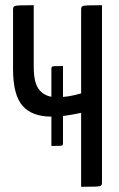

<svg xmlns="http://www.w3.org/2000/svg" viewBox="-20 -720 457 740"><path d="M292.7 0V-285.1Q258.3 -277.7 231.6 -274.1Q204.9 -270.6 177.8 -270.6Q103.9 -270.6 67.3 -311.7Q30.6 -352.9 30.3 -452.5V-683.5Q30.3 -691.8 33.9 -695.1Q37.5 -698.4 54.1 -699.2Q70.8 -700 110 -700V-464Q109.6 -397.7 133.3 -371.4Q157 -345.1 198.6 -345.1Q221.1 -345.1 244.9 -349Q268.7 -352.9 292.7 -360.1V-683.5Q292.7 -691.8 296.2 -695.1Q299.6 -698.4 316.7 -699.2Q333.9 -700 373.1 -700V-16.5Q373.1 -8.2 369.5 -4.9Q365.9 -1.6 349.3 -0.8Q332.6 0 292.7 0ZM178.1 -157.4V-455.2Q178.1 -460.5 180 -462.5Q181.8 -464.5 191.2 -465Q200.5 -465.5 222.8 -465.5V-167.7Q222.8 -162.4 221 -160.4Q219.1 -158.4 209.8 -157.9Q200.5 -157.4 178.1 -157.4Z"/></svg>

Font: Yanone Kaffeesatz ExtraLight
Style: Regular
Weight: 200
Designer: Yanone (Cyrillic: Daniel Pouzeot, Huerta Tipografica, and Cyreal)
Foundry: Yanone
Version: Version 2.003